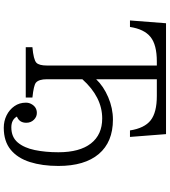

<svg xmlns="http://www.w3.org/2000/svg" viewBox="40 -840 919 1040"><g transform="rotate(90 500.0 -320.5)"><path d="M672.4 119.1Q636.2 119.1 605.2 103.8Q574.2 88.4 555.4 61.3Q536.6 34.2 536.6 -0.5Q536.6 -16.6 543.5 -29.3Q559.6 -60.1 592.3 -60.1Q613.3 -60.1 628.9 -44.4Q645.5 -27.8 645.5 -2.9Q645.5 34.7 611.8 47.9Q628.9 78.1 670.4 78.1Q722.7 78.1 752 43.7Q781.2 9.3 793.2 -48.6Q805.2 -106.4 805.2 -176.8Q805.2 -292 757.6 -353Q710 -414.1 622.1 -414.1Q506.3 -414.1 409.7 -306.6V-114.7Q409.7 -70.3 428.7 -54.7Q443.4 -43 508.8 -36.1V0H236.3V-36.1Q303.7 -42 320.3 -57.6Q335.4 -72.3 335.4 -114.7V-710H313.5Q223.1 -710 180.7 -675.8Q138.2 -641.6 126.5 -564.5H91.3L106.4 -759.8H707L722.2 -564.5H687Q674.8 -643.1 632.3 -676.5Q589.8 -710 500 -710H409.7V-381.3Q447.8 -421.4 507.3 -446.8Q566.9 -472.2 628.4 -472.2Q749.5 -472.2 814.5 -395.8Q879.4 -319.3 879.4 -176.8Q879.4 -89.4 858.2 -22.5Q836.9 44.4 791.3 81.8Q745.6 119.1 672.4 119.1Z"/></g></svg>

Font: BIZ UDPMincho
Style: Regular
Weight: 400
Designer: TypeBank Co., Ltd.
Foundry: Morisawa Inc.
Version: Version 1.06